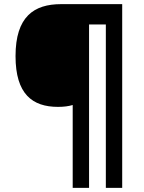

<svg xmlns="http://www.w3.org/2000/svg" viewBox="-20 -780 695 927"><path d="M570 127V-760H275C144 -760 55 -700 55 -509C55 -326 136 -264 260 -264C288 -264 311 -267 331 -273V127H410V-662H491V127Z"/></svg>

Font: Noto Traditional Nushu
Style: Bold
Weight: 700
Designer: LIU Zhao
Foundry: LiuZhao Studio
Version: Version 2.003